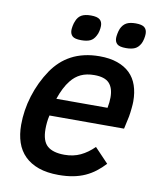

<svg xmlns="http://www.w3.org/2000/svg" viewBox="-81 -760 694 839"><g transform="rotate(10 266.0 -340.5)"><path d="M151.9 -233.9Q147.9 -217.3 146.5 -201.9Q145 -186.5 145 -172.9Q145 -119.6 169.9 -97.9Q194.8 -76.2 246.1 -76.2Q285.2 -76.2 316.7 -91.1Q348.1 -106 376 -133.8L437 -69.8Q418.5 -49.8 397.9 -33.9Q377.4 -18.1 353.3 -7.1Q329.1 3.9 300 9.5Q271 15.1 235.8 15.1Q184.6 15.1 147.2 2Q109.9 -11.2 85.2 -35.6Q60.5 -60.1 48.8 -94.7Q37.1 -129.4 37.1 -172.9Q37.1 -204.1 42 -236.6Q46.9 -269 56.9 -301.3Q66.9 -333.5 81.5 -364.3Q96.2 -395 115.2 -422.9Q131.3 -446.3 152.1 -465.6Q172.9 -484.9 198.5 -498.5Q224.1 -512.2 255.4 -519.5Q286.6 -526.9 323.2 -526.9Q368.7 -526.9 402.3 -515.1Q436 -503.4 458.3 -481.7Q480.5 -460 491.2 -428.7Q502 -397.5 502 -357.9Q502 -352.5 501.5 -344.5Q501 -336.4 500 -326.9Q499 -317.4 497.8 -307.6Q496.6 -297.9 495.1 -290L482.9 -233.9ZM396 -311Q398.4 -323.7 399.7 -335.7Q400.9 -347.7 400.9 -357.9Q400.9 -399.4 381.1 -420.7Q361.3 -441.9 314.9 -441.9Q280.3 -441.9 255.4 -430.2Q230.5 -418.5 211.9 -395Q199.2 -379.4 188.2 -357.7Q177.2 -335.9 168.9 -311ZM305.7 -658.2Q305.7 -648.4 303 -635.7Q300.3 -623 294.9 -613.8Q285.6 -595.7 270.8 -588.9Q255.9 -582 231 -582Q202.1 -582 191.9 -591.6Q181.6 -601.1 181.6 -618.2Q181.6 -625 183.8 -637.2Q186 -649.4 190.9 -660.2Q198.2 -678.7 213.4 -687.3Q228.5 -695.8 254.9 -695.8Q282.7 -695.8 294.2 -686.3Q305.7 -676.8 305.7 -658.2ZM503.9 -658.2Q503.9 -648.4 501.2 -635.7Q498.5 -623 493.7 -613.8Q483.9 -595.7 469 -588.9Q454.1 -582 429.7 -582Q400.9 -582 390.4 -591.6Q379.9 -601.1 379.9 -618.2Q379.9 -625 382.1 -637.2Q384.3 -649.4 388.7 -660.2Q397 -678.7 412.1 -687.3Q427.2 -695.8 453.6 -695.8Q481.4 -695.8 492.7 -686.3Q503.9 -676.8 503.9 -658.2Z"/></g></svg>

Font: Clear Sans Medium
Style: Italic
Weight: 500
Italic angle: -12°
Foundry: Intel Corporation
Version: Version 1.00